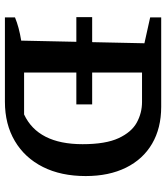

<svg xmlns="http://www.w3.org/2000/svg" viewBox="34 -726 692 801"><g transform="rotate(90 380.5 -326.0)"><path d="M426 -652Q515 -652 580 -614Q645 -576 680 -505Q715 -434 715 -337Q715 -234 677 -158.5Q639 -83 569 -41.5Q499 0 405 0H53V-42Q94 -59 150 -68L161 -582L53 -606V-652ZM458 -80Q582 -138 582 -324Q582 -420 557 -474Q532 -528 492 -550Q452 -572 406 -572H283V-80ZM52 -364H416V-298H52Z"/></g></svg>

Font: Piazzolla SC SemiBold
Style: Regular
Weight: 600
Designer: Juan Pablo del Peral
Foundry: Huerta Tipografica
Version: Version 1.330